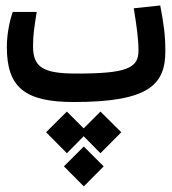

<svg xmlns="http://www.w3.org/2000/svg" viewBox="-20 -368 626 698"><path d="M248.5 2.9C521.5 2.9 581.1 -60.5 581.1 -182.1C581.1 -243.2 574.7 -282.7 562.5 -348.1L466.3 -337.9C477.5 -268.6 483.4 -226.6 483.4 -183.1C483.4 -119.6 439 -100.6 258.3 -100.6C136.2 -100.6 100.1 -123 100.1 -200.7C100.1 -240.7 104.5 -267.1 113.3 -324.7H26.4C16.6 -297.4 4.9 -247.6 4.9 -197.3C4.9 -51.3 68.8 2.9 248.5 2.9ZM345.2 37.6 284.2 98.6 223.1 37.6 147.5 112.8 223.1 189 284.2 127.4 345.2 189 420.9 112.8ZM284.7 164.6 212.4 236.8 284.7 309.6 356.9 236.8Z"/></svg>

Font: CaskaydiaCove Nerd Font
Style: Regular
Weight: 400
Designer: Aaron Bell
Foundry: Saja Typeworks
Version: Version 2111.1;Nerd Fonts 2.3.3